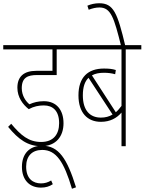

<svg xmlns="http://www.w3.org/2000/svg" viewBox="-30 -900 890 1182"><path d="M240 -251C295 -251 334 -218 334 -142C334 -73 299 -26 223 -26C147 -26 98 -67 39 -138L20 -119C84 -41 142 0 224 0C317 0 361 -63 361 -141C361 -223 318 -277 240 -277C205 -277 178 -270 151 -258C129 -276 104 -311 104 -357C104 -423 141 -438 198 -438H319V-596H416V-622H-10V-596H293V-464H194C117 -464 77 -429 77 -360C77 -301 111 -256 147 -228C178 -245 209 -251 240 -251Z M413 262 438 253C383 76 331 -3 230 -3C152 -3 105 46 105 127C105 208 152 255 222 255C251 255 274 248 295 234L285 211C265 223 246 229 222 229C175 229 131 202 131 126C131 60 168 23 230 23C316 23 364 97 413 262Z M840 -596V-622H406V-596H718V-248C706 -232 695 -219 683 -209L536 -436C556 -447 580 -452 610 -452C635 -452 658 -449 679 -443L683 -469C661 -476 639 -478 610 -478C511 -478 453 -424 453 -313C453 -205 509 -150 591 -150C648 -150 689 -173 718 -207V0H744V-596ZM480 -313C480 -364 492 -399 515 -421L663 -195C642 -182 618 -176 591 -176C525 -176 480 -219 480 -313Z M716 -615H742C693 -821 669 -880 581 -880C554 -880 529 -874 508 -865L516 -840C539 -849 561 -854 582 -854C653 -854 672 -791 716 -615Z"/></svg>

Font: Noto Sans Devanagari Condensed Thin
Style: Regular
Weight: 100
Width: 3
Designer: Jelle Bosma - Monotype Design Team
Foundry: Monotype Imaging Inc.
Version: Version 2.004